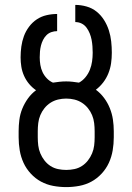

<svg xmlns="http://www.w3.org/2000/svg" viewBox="-20 -755 540 783"><path d="M250 8Q223 8 196.5 3Q170 -2 147 -14.5Q124 -27 105.5 -47Q87 -67 76 -91Q65 -115 60.5 -141.5Q56 -168 56 -195V-220Q56 -243 59 -266.5Q62 -290 71 -312Q80 -334 94 -353.5Q108 -373 127 -387Q111 -398 98.5 -413Q86 -428 78 -446Q70 -464 67 -483Q64 -502 64 -521Q64 -543 67 -565Q70 -587 77.5 -607.5Q85 -628 98.5 -646Q112 -664 130 -676Q148 -688 169.5 -693Q191 -698 213 -698V-628Q201 -628 189.5 -624Q178 -620 169.5 -611.5Q161 -603 155.5 -592Q150 -581 147 -569Q144 -557 143 -545Q142 -533 142 -521Q142 -506 144.5 -490.5Q147 -475 153.5 -461Q160 -447 171 -435.5Q182 -424 196 -418Q209 -420 222.5 -421.5Q236 -423 250 -423Q263 -423 276 -421.5Q289 -420 302 -418Q317 -426 328.5 -440Q340 -454 346.5 -470.5Q353 -487 355.5 -504.5Q358 -522 358 -540Q358 -553 357 -566.5Q356 -580 353.5 -593Q351 -606 346 -618.5Q341 -631 333 -642Q325 -653 313 -659Q301 -665 287 -665V-735Q310 -735 333 -728.5Q356 -722 374 -707.5Q392 -693 404.5 -673Q417 -653 424 -631Q431 -609 433.5 -586Q436 -563 436 -540Q436 -518 433 -497Q430 -476 422 -456Q414 -436 401 -419Q388 -402 371 -389Q390 -375 404.5 -355.5Q419 -336 428 -313.5Q437 -291 440.5 -267.5Q444 -244 444 -220V-195Q444 -168 439.5 -141.5Q435 -115 424 -91Q413 -67 394.5 -47Q376 -27 353 -14.5Q330 -2 303.5 3Q277 8 250 8ZM250 -62Q267 -62 283.5 -65.5Q300 -69 314 -78Q328 -87 338.5 -100.5Q349 -114 355.5 -129.5Q362 -145 364 -161.5Q366 -178 366 -195V-220Q366 -236 364 -253Q362 -270 355.5 -285.5Q349 -301 338.5 -314Q328 -327 314 -336Q300 -345 283.5 -349Q267 -353 250 -353Q233 -353 216.5 -349Q200 -345 186 -336Q172 -327 161.5 -314Q151 -301 144.5 -285.5Q138 -270 136 -253Q134 -236 134 -220V-195Q134 -178 136 -161.5Q138 -145 144.5 -129.5Q151 -114 161.5 -100.5Q172 -87 186 -78Q200 -69 216.5 -65.5Q233 -62 250 -62Z"/></svg>

Font: Huly
Style: Regular
Weight: 400
Designer: Belleve Invis
Foundry: Belleve Invis
Version: Version 33.2.5; ttfautohint (v1.8.4)